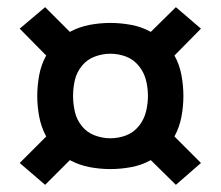

<svg xmlns="http://www.w3.org/2000/svg" viewBox="-20 -608 616 536"><path d="M471 -92 541 -153 467 -227Q481 -253 486.5 -282Q492 -311 492 -340Q492 -369 486.5 -398.5Q481 -428 467 -453L541 -528L471 -588L401 -519Q376 -533 346.5 -538.5Q317 -544 288 -544Q259 -544 230 -538.5Q201 -533 175 -519L106 -588L35 -528L109 -453Q95 -428 89.5 -398.5Q84 -369 84 -340Q84 -311 89.5 -282Q95 -253 109 -227L35 -153L106 -92L175 -161Q201 -147 230 -141.5Q259 -136 288 -136Q317 -136 346.5 -141.5Q376 -147 401 -161ZM288 -222Q266 -222 244.5 -230Q223 -238 208.5 -256Q194 -274 189 -296Q184 -318 184 -340Q184 -363 189 -384.5Q194 -406 208.5 -424Q223 -442 244.5 -450Q266 -458 288 -458Q311 -458 332 -450Q353 -442 367.5 -424Q382 -406 387.5 -384.5Q393 -363 393 -340Q393 -318 387.5 -296Q382 -274 367.5 -256Q353 -238 332 -230Q311 -222 288 -222Z"/></svg>

Font: Iosevka Sparkle Semibold
Style: Regular
Weight: 600
Designer: Belleve Invis
Foundry: Belleve Invis
Version: Version 4.5.0; ttfautohint (v1.8.3)